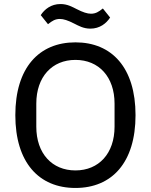

<svg xmlns="http://www.w3.org/2000/svg" viewBox="-20 -920 748 952"><path d="M428 -778C475 -778 507 -804 526 -833L490 -878C469 -861 454 -852 431 -852C413 -852 391 -859 360 -875C338 -886 314 -900 280 -900C233 -900 201 -874 182 -845L218 -800C239 -817 254 -826 277 -826C295 -826 317 -819 348 -803C370 -792 394 -778 428 -778ZM354 12C535 12 652 -114 652 -349C652 -584 535 -710 354 -710C173 -710 56 -584 56 -349C56 -114 173 12 354 12ZM354 -75C238 -75 160 -159 160 -292V-406C160 -539 238 -623 354 -623C470 -623 548 -539 548 -406V-292C548 -159 470 -75 354 -75Z"/></svg>

Font: IBM Plex Arabic Text
Style: Regular
Weight: 450
Designer: Mike Abbink, Paul van der Laan, Pieter van Rosmalen, Wael Morcos, Khajak Apelian
Foundry: Bold Monday
Version: Version 1.0